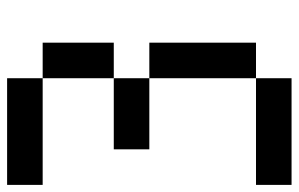

<svg xmlns="http://www.w3.org/2000/svg" viewBox="-170 -770 840 540"><g transform="rotate(-90 250.0 -500.0)"><path d="M0 -100V-200H300V-100ZM0 -800V-900H300V-800ZM100 -500V-600H300V-500ZM300 -200V-500H400V-200ZM300 -600V-800H400V-600Z"/></g></svg>

Font: GalmuriMono9 Regular
Style: Regular
Weight: 400
Designer: Lee Minseo (quiple)
Version: Version 2.399;hotconv 1.1.1;makeotfexe 2.6.0 DEVELOPMENT